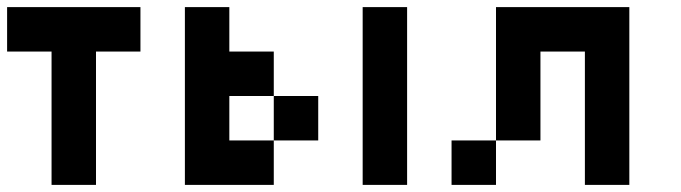

<svg xmlns="http://www.w3.org/2000/svg" viewBox="-20 -520 1915 540"><path d="M250 0H125V-375H0V-500H375V-375H250Z M500 0V-500H625V-375H750V-250H625V-125H750V0ZM1125 0H1000V-500H1125ZM875 -125H750V-250H875Z M1500 -125H1375V-500H1750V0H1625V-375H1500ZM1375 -125V0H1250V-125Z"/></svg>

Font: Tiny5
Style: Regular
Weight: 400
Designer: Stefan Schmidt
Foundry: Made with Bits'n'Picas by Kreative Software
Version: Version 1.002; ttfautohint (v1.8.4.7-5d5b)